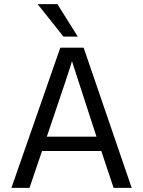

<svg xmlns="http://www.w3.org/2000/svg" viewBox="-20 -903 688 923"><path d="M218 -284 205 -246H444L431 -285L326 -609Q314 -566 218 -284ZM122 0H35L270 -674H382L613 0H526L467 -177H182ZM354 -727H285L161 -883H256Z"/></svg>

Font: Hind Siliguri
Style: Regular
Weight: 400
Designer: Jyotish Sonowal
Foundry: Indian Type Foundry
Version: Version 1.000;PS 1.0;hotconv 1.0.86;makeotf.lib2.5.63406; tt